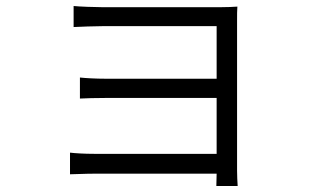

<svg xmlns="http://www.w3.org/2000/svg" viewBox="-20 -566 1040 639"><path d="M213 -58V14C229 14 263 12 295 12H701L700 53H771C770 39 769 18 769 2C769 -85 769 -461 769 -496C769 -515 769 -534 770 -544C757 -543 734 -542 711 -542C630 -542 374 -542 323 -542C299 -542 242 -544 225 -546V-476C242 -477 299 -479 323 -479C374 -479 668 -479 701 -479V-304H332C298 -304 264 -306 246 -308V-238C265 -239 298 -240 332 -240H701V-54H294C260 -54 229 -56 213 -58Z"/></svg>

Font: Noto Sans CJK SC DemiLight
Style: Regular
Weight: 350
Designer: Ryoko NISHIZUKA 西塚涼子 (kana, bopomofo & ideographs); Paul D. Hunt (Latin, Greek & Cyrillic); Sandoll Communications 산돌커뮤니
Foundry: Adobe
Version: Version 2.004;hotconv 1.0.118;makeotfexe 2.5.65603